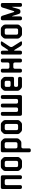

<svg xmlns="http://www.w3.org/2000/svg" viewBox="1852 -2376 739 4482"><g transform="rotate(-90 2221.0 -135.5)"><path d="M50 -32Q50 8 90 8H100Q140 8 140 -32V-354Q140 -394 180 -394H240Q280 -394 280 -354V-32Q280 8 320 8H330Q370 8 370 -32V-445Q370 -485 330 -485H90Q50 -485 50 -445Z M523 -11Q543 9 572 9H696Q725 9 745 -11L777 -43Q799 -65 797 -93V-383Q797 -411 777 -433L745 -465Q725 -485 696 -485H572Q543 -485 523 -465L490 -432Q470 -412 470 -383V-93Q470 -64 490 -44ZM561 -122V-354Q561 -394 601 -394H666Q706 -394 706 -354V-122Q706 -82 666 -82H601Q561 -82 561 -122Z M947 214H958Q998 214 998 174V34Q998 -6 1038 -6H1131Q1160 -6 1180 -26L1212 -58Q1234 -80 1232 -108V-384Q1232 -413 1212 -433L1180 -465Q1160 -485 1131 -485H947Q907 -485 907 -445V174Q907 214 947 214ZM998 -137V-355Q998 -395 1038 -395H1102Q1142 -395 1142 -355V-137Q1142 -97 1102 -97H1038Q998 -97 998 -137Z M1385 -11Q1405 9 1434 9H1558Q1587 9 1607 -11L1639 -43Q1661 -65 1659 -93V-383Q1659 -411 1639 -433L1607 -465Q1587 -485 1558 -485H1434Q1405 -485 1385 -465L1352 -432Q1332 -412 1332 -383V-93Q1332 -64 1352 -44ZM1423 -122V-354Q1423 -394 1463 -394H1528Q1568 -394 1568 -354V-122Q1568 -82 1528 -82H1463Q1423 -82 1423 -122Z M1759 -32Q1759 8 1799 8H2202Q2242 8 2242 -32V-445Q2242 -485 2202 -485H2192Q2152 -485 2152 -445V-123Q2152 -83 2112 -83H2083Q2043 -83 2043 -123V-445Q2043 -485 2003 -485H1993Q1953 -485 1953 -445V-123Q1953 -83 1913 -83H1889Q1849 -83 1849 -123V-445Q1849 -485 1809 -485H1799Q1759 -485 1759 -445Z M2394 -13Q2415 8 2443 8H2627Q2667 8 2667 -32V-43Q2667 -83 2627 -83H2473Q2433 -83 2433 -123V-137Q2433 -177 2473 -177H2627Q2667 -177 2667 -217V-384Q2667 -413 2647 -433L2615 -465Q2595 -485 2566 -485H2443Q2414 -485 2394 -465L2362 -433Q2342 -413 2342 -384V-94Q2342 -65 2362 -45ZM2433 -297V-355Q2433 -395 2473 -395H2536Q2576 -395 2576 -355V-297Q2576 -257 2536 -257H2473Q2433 -257 2433 -297Z M2767 -32Q2767 8 2807 8H2817Q2857 8 2857 -32V-154Q2857 -194 2897 -194H2963Q3003 -194 3003 -154V-32Q3003 8 3043 8H3053Q3093 8 3093 -32V-445Q3093 -485 3053 -485H3043Q3003 -485 3003 -445V-325Q3003 -285 2963 -285H2897Q2857 -285 2857 -325V-445Q2857 -485 2817 -485H2807Q2767 -485 2767 -445Z M3228 9H3238Q3278 9 3278 -31V-152Q3278 -174 3285 -174Q3292 -174 3301 -159L3383 -25Q3405 9 3444 9H3471Q3496 9 3496 -8Q3496 -16 3490 -25L3373 -210Q3364 -225 3364 -242Q3364 -261 3374 -277L3489 -452Q3495 -463 3495 -469Q3495 -485 3471 -485H3447Q3408 -485 3385 -452L3303 -327Q3293 -312 3286 -312Q3278 -312 3278 -335V-445Q3278 -485 3238 -485H3228Q3188 -485 3188 -445V-31Q3188 9 3228 9ZM3490 91V89H3489Z M3614 -11Q3634 9 3663 9H3787Q3816 9 3836 -11L3868 -43Q3890 -65 3888 -93V-383Q3888 -411 3868 -433L3836 -465Q3816 -485 3787 -485H3663Q3634 -485 3614 -465L3581 -432Q3561 -412 3561 -383V-93Q3561 -64 3581 -44ZM3652 -122V-354Q3652 -394 3692 -394H3757Q3797 -394 3797 -354V-122Q3797 -82 3757 -82H3692Q3652 -82 3652 -122Z M4028 9H4038Q4078 9 4078 -31V-202Q4078 -223 4082 -223Q4086 -223 4092 -204L4137 -65Q4149 -27 4189 -27H4196Q4236 -27 4248 -65L4290 -203Q4296 -222 4299 -222Q4303 -222 4303 -201V-31Q4303 9 4343 9H4352Q4392 9 4392 -31V-445Q4392 -485 4352 -485H4337Q4297 -485 4285 -447L4205 -190Q4199 -171 4191 -171Q4183 -171 4177 -190L4095 -447Q4083 -485 4043 -485H4028Q3988 -485 3988 -445V-31Q3988 9 4028 9Z"/></g></svg>

Font: WD-XL Lubrifont TC
Style: Regular
Weight: 400
Designer: [WD-XL Lubrifont] Copyright 2020-2022 (c) NightFurySL2001, Skr-ZERO; [ZCOOL QingKe HuangYou] Copyright 2018-2022 (c) The
Version: Version 2.001;hotconv 1.1.1;makeotfexe 2.6.0